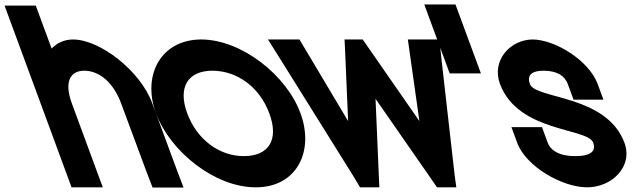

<svg xmlns="http://www.w3.org/2000/svg" viewBox="-277 -790 2878 861"><path d="M519 -20 546.2 51H407.2L380.3 -19L266.3 -326C232 -419 169.9 -472 101.6 -473C34.4 -473 11 -419 45.3 -326L71.1 -256L158.1 -20L183.9 50H43.9L18.1 -20L-68.9 -256L-94.7 -326L-230.8 -695L-256.6 -765H-116.6L-90.8 -695L-45.5 -572.2C-21.2 -597.6 11.3 -612.7 49.9 -613C171.3 -613 353.3 -472 406.1 -326Z M422.5 -282C359.4 -453 444.3 -612 624.4 -613C807.3 -613 1009.2 -451 1070.5 -282C1133.6 -111 1053.3 51 868.9 50C686.1 50 485.6 -111 422.5 -282ZM562.5 -282C606.4 -163 708.4 -89 817.3 -90C927.7 -90 975.4 -163 930.5 -282C887 -400 786.8 -472 676.1 -473C566.8 -473 519 -400 562.5 -282Z M980 -525 924.6 -613H1065.8L1096.9 -561L1284.1 -247L1270.3 -568L1268.1 -613H1349.7L1380.8 -568L1603.7 -247L1559.3 -561L1552 -613H1693.3L1702.7 -525L1762.1 -2L1769.3 50H1682.6L1651.6 5L1407 -347L1422.1 5L1424.2 50H1337.5L1306.5 -2Z M1651.4 -700 1625.5 -770H1765.5L1791.4 -700L1853.7 -531L1879.5 -461H1739.5L1713.7 -531Z M2403.2 -413 2429 -343H2295L2269.2 -413C2255.5 -450 2222.8 -472 2162.1 -473C2102.6 -473 2086.4 -450 2099.2 -413C2124.3 -345 2442.5 -366 2523.2 -150C2563 -42 2465.3 51 2354.9 50C2247 50 2082.4 -41 2042.2 -150L2016.4 -220H2153.4L2179.2 -150C2192.1 -115 2233.1 -89 2303.3 -90C2374.7 -90 2396.5 -114 2383.2 -150C2358.1 -218 2047.6 -195 1965.2 -413C1925.7 -520 2012.2 -612 2110.4 -613C2210.7 -613 2363.7 -520 2403.2 -413Z"/></svg>

Font: Nordica Plus
Style: NordicaClassicRgCondOpObl
Weight: 500
Version: Version 1.01